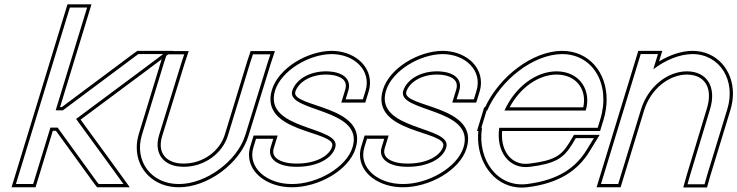

<svg xmlns="http://www.w3.org/2000/svg" viewBox="-20 -834 3421 891"><path d="M247.3 -242H214L146.1 -20L133.9 20H53.9L66.1 -20L134 -242L158.4 -322L292 -759L304.3 -799H384.3L372 -759L238.4 -322H271.8L606.9 -572L622.2 -583H737.2L645.1 -514L333.2 -282L503 -49L552.9 20H437.9L429.2 9ZM239.7 -227 417.3 18 430.6 35H582.2L515.1 -57.8L354.1 -278.8L654.1 -502L782.3 -598H617.4L598 -584.1L266.8 -337H258.7L404.6 -814H293.2L33.6 35H145L225.1 -227Z M741 -543 753.9 -582H834.9L821.7 -542L718.3 -207C692 -121 740 -59 833.3 -60C927.3 -60 1013 -121 1038.3 -207L1141 -543L1153.9 -582H1234.9L1221.7 -542L1118.3 -207C1081.6 -87 935.6 21 808.9 20C682.9 20 602 -85 638.3 -207ZM726.7 -547.6 623.9 -211.3C617.6 -190.2 614.6 -169.6 614.6 -149.7C614.2 -45.3 695.8 35 808.8 35C942.8 36.1 1093.8 -75.7 1132.6 -202.6L1236 -537.4L1255.7 -597H1143.1L1126.7 -547.6L1023.9 -211.3C1000.6 -132.1 921.2 -75 833.3 -75C815.9 -74.8 800.9 -76.9 787.8 -80.9C736.7 -96.3 713.4 -139.8 732.6 -202.6L836 -537.4L855.7 -597H743.1Z M1676.3 -413 1664 -373H1584L1596.3 -413C1612.2 -465 1574.5 -502 1493.8 -503C1413.8 -503 1352.9 -464 1336.3 -413C1305.7 -313 1673.1 -334 1615.9 -150C1587.4 -57 1451.6 21 1333.9 20C1216.9 20 1127.4 -57 1155.9 -150L1168.1 -190H1248.1L1235.9 -150C1220.3 -99 1266 -59 1358.3 -60C1451.3 -60 1521 -98 1535.9 -150C1566.4 -250 1200.4 -227 1256.3 -413C1284.4 -505 1411.9 -582 1518.2 -583C1626.2 -583 1704.4 -505 1676.3 -413ZM1690.6 -408.6C1694.9 -422.7 1697 -436.7 1697 -450.2C1697.2 -535.9 1616.8 -598 1518.2 -598C1406.3 -596.9 1272.7 -518.2 1241.9 -417.3C1180.7 -213.5 1544.3 -228.9 1521.5 -154.3C1509.5 -112.3 1448.7 -75 1358.3 -75C1333.3 -74.7 1312.6 -77.6 1296.1 -82.6C1254.2 -95.3 1242 -118.7 1250.2 -145.6L1268.4 -205H1157L1141.5 -154.4C1137.5 -141.3 1135.6 -128.4 1135.5 -115.7C1135.4 -26.8 1227.4 35 1333.8 35C1456.3 36 1599 -43.4 1630.2 -145.5C1692.8 -346.8 1328 -334.8 1350.6 -408.5C1364.4 -450.9 1418.1 -488 1493.7 -488C1512.3 -487.8 1528.5 -485.4 1541.3 -481.6C1579.7 -470.2 1591.3 -448.1 1581.9 -417.4L1563.8 -358H1675.1Z M2191.3 -413 2179 -373H2099L2111.3 -413C2127.2 -465 2089.5 -502 2008.8 -503C1928.8 -503 1867.9 -464 1851.3 -413C1820.7 -313 2188.1 -334 2130.9 -150C2102.4 -57 1966.6 21 1848.9 20C1731.9 20 1642.4 -57 1670.9 -150L1683.1 -190H1763.1L1750.9 -150C1735.3 -99 1781 -59 1873.3 -60C1966.3 -60 2036 -98 2050.9 -150C2081.4 -250 1715.4 -227 1771.3 -413C1799.4 -505 1926.9 -582 2033.2 -583C2141.2 -583 2219.4 -505 2191.3 -413ZM2205.6 -408.6C2209.9 -422.7 2212 -436.7 2212 -450.2C2212.2 -535.9 2131.8 -598 2033.2 -598C1921.3 -596.9 1787.7 -518.2 1756.9 -417.3C1695.7 -213.5 2059.3 -228.9 2036.5 -154.3C2024.5 -112.3 1963.7 -75 1873.3 -75C1848.3 -74.7 1827.6 -77.6 1811.1 -82.6C1769.2 -95.3 1757 -118.7 1765.2 -145.6L1783.4 -205H1672L1656.5 -154.4C1652.5 -141.3 1650.6 -128.4 1650.5 -115.7C1650.4 -26.8 1742.4 35 1848.8 35C1971.3 36 2114 -43.4 2145.2 -145.5C2207.8 -346.8 1843 -334.8 1865.6 -408.5C1879.4 -450.9 1933.1 -488 2008.7 -488C2027.3 -487.8 2043.5 -485.4 2056.3 -481.6C2094.7 -470.2 2106.3 -448.1 2096.9 -417.4L2078.8 -358H2190.1Z M2321.1 -321H2698.1C2725.7 -411 2673.5 -502 2563.8 -503C2466.3 -503 2369.6 -429.5 2321.1 -321ZM2216.8 -241H2213.7L2225.9 -281L2238.1 -321H2240.7C2303.3 -464.5 2456 -582.1 2588.2 -583C2733.2 -583 2814.8 -441 2765.9 -281L2753.7 -241H2713.7H2296.8C2280.7 -130.8 2343.1 -46.6 2439.3 -60H2440.3C2557.9 -75 2595.6 -100 2635.4 -165L2652 -193H2736L2704.1 -141C2651.5 -54 2569.4 2 2425.9 20C2287.5 37.4 2193.9 -94.1 2216.8 -241ZM2345.1 -336C2394.4 -428.7 2480.3 -488 2563.7 -488C2575.6 -487.9 2586.9 -486.6 2597.2 -484.3C2668.9 -468.5 2702.1 -404.4 2686.6 -336ZM2199.8 -226C2197.6 -203.4 2197.9 -182.3 2200.6 -161.3C2215.3 -43.3 2304.7 50.4 2427.8 34.9C2574.5 16.5 2661.9 -42.3 2716.9 -133.2L2762.8 -208H2643.5L2622.6 -172.7C2585.1 -111.6 2553.4 -89.7 2439.4 -75H2438.3L2437.3 -74.9C2427.6 -73.5 2418.5 -73.3 2409.8 -74C2345.3 -79.4 2302.6 -140.8 2310.2 -226H2764.8L2780.3 -276.6C2790.3 -309.4 2795.1 -341.6 2795.1 -372.2C2795.3 -497.7 2714.2 -598 2588.2 -598C2450.3 -597 2297.3 -478.6 2231 -336H2227L2193.4 -226Z M3011.7 -512.6C3068.2 -555.4 3133.5 -582.5 3193.2 -583C3320.2 -583 3396.9 -461 3354.7 -326L3261.1 -20L3249.6 21H3170.6L3181.8 -19L3274.7 -326C3306.5 -430 3261.5 -502 3168.8 -503C3075.8 -503 2986.5 -430 2954.7 -326L2942.4 -286L2861.1 -20L2848.9 20H2768.9L2781.1 -20L2862.4 -286L2874.7 -326L2941 -543L2953.2 -583H3033.2L3021 -543ZM3038.5 -549 3053.5 -598H2942.1L2748.6 35H2860L2969 -321.6C2999.2 -420.4 3083.8 -488 3168.7 -488C3182.3 -487.9 3194.8 -486 3205.6 -482.7C3259.6 -466.5 3285.6 -413.1 3260.3 -330.3L3167.4 -23.2L3150.8 36H3260.9L3275.5 -15.8L3369 -321.6C3377.3 -348.2 3381.3 -374.7 3381.4 -399.9C3381.4 -509.5 3305.5 -598 3193.2 -598C3141.5 -597.6 3087.8 -578.8 3038.5 -549Z"/></svg>

Font: Nordica Plus
Style: NordicaClassicLightOblOl
Weight: 300
Version: Version 1.01